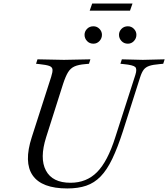

<svg xmlns="http://www.w3.org/2000/svg" viewBox="-20 -1047 947 1081"><path d="M359 14Q215 14 164 -59.5Q113 -133 159 -275L268 -614Q277 -642 275.5 -656Q274 -670 257 -676Q240 -682 202 -686L183 -688L191 -713L340 -710L489 -713L481 -688L460 -686Q422 -683 399.5 -673Q377 -663 363 -640Q349 -617 335 -574L240 -275Q202 -156 238.5 -87Q275 -18 377 -18Q467 -18 526.5 -78Q586 -138 629 -274L742 -625Q753 -659 741 -670Q729 -681 677 -686L658 -688L666 -713L784 -710L907 -713L899 -688L878 -686Q841 -683 820.5 -676Q800 -669 789 -654.5Q778 -640 769 -612L672 -308Q642 -215 612 -152.5Q582 -90 546.5 -53.5Q511 -17 465.5 -1.5Q420 14 359 14ZM506 -801Q484 -801 470 -816Q456 -831 456 -851Q456 -870 470 -884.5Q484 -899 506 -899Q526 -899 540 -884.5Q554 -870 554 -851Q554 -831 540 -816Q526 -801 506 -801ZM700 -801Q678 -801 664 -816Q650 -831 650 -851Q650 -870 664 -884.5Q678 -899 700 -899Q720 -899 734 -884.5Q748 -870 748 -851Q748 -831 734 -816Q720 -801 700 -801ZM485 -987 499 -1027H726L712 -987Z"/></svg>

Font: Baskervville
Style: Italic
Weight: 400
Italic angle: -18°
Designer: ANRT
Foundry: ANRT
Version: Version 1.100